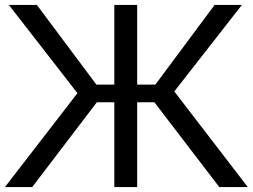

<svg xmlns="http://www.w3.org/2000/svg" viewBox="-30 -761 1028 781"><path d="M435 0H528V-345H598L862 0H978L679 -389L954 -741H843L602 -417H528V-741H435V-417H362L120 -741H6L285 -382L-10 0H101L364 -345H435Z"/></svg>

Font: Cheyenne Sans
Style: Regular
Weight: 400
Designer: The Public Sans project authors (U.S. Web Design System), Libre Franklin designed by Pablo Impallari and Rodrigo Fuenzal
Foundry: The Cheyenne Sans Project Authors
Version: Version 2.007